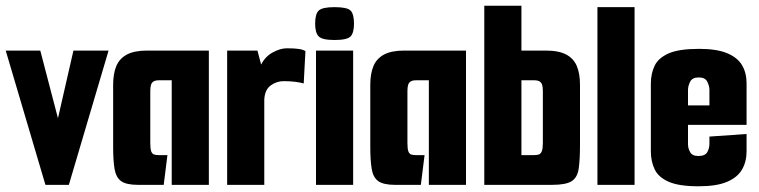

<svg xmlns="http://www.w3.org/2000/svg" viewBox="-27 -647 2658 672"><path d="M132 0 -7 -470H114L179 -221L174 -225L230 -470H353L214 0Z M456 0Q415 0 397 -13Q379 -26 374 -55.5Q369 -85 369 -132V-350Q369 -389 380 -415.5Q391 -442 417 -456Q443 -470 488 -470H704V0H574V-366H529Q517 -366 510.5 -362Q504 -358 501.5 -350Q499 -342 499 -328V-147Q499 -127 502 -118Q505 -109 511.5 -106.5Q518 -104 530 -104H559L546 0Z M768 0V-470H874L887 -421Q901 -449 927.5 -463.5Q954 -478 977 -478Q1005 -478 1020 -475.5Q1035 -473 1042 -468L1036 -355Q1026 -358 1007.5 -360.5Q989 -363 966 -363Q941 -363 920.5 -348Q900 -333 898 -299V0Z M1079 0V-470H1209V0ZM1144 -507Q1101 -507 1088.5 -519.5Q1076 -532 1076 -564Q1076 -598 1088.5 -610Q1101 -622 1144 -622Q1188 -622 1200 -610Q1212 -598 1212 -564Q1212 -532 1200 -519.5Q1188 -507 1144 -507Z M1356 0Q1315 0 1297 -13Q1279 -26 1274 -55.5Q1269 -85 1269 -132V-350Q1269 -389 1280 -415.5Q1291 -442 1317 -456Q1343 -470 1388 -470H1604V0H1474V-366H1429Q1417 -366 1410.5 -362Q1404 -358 1401.5 -350Q1399 -342 1399 -328V-147Q1399 -127 1402 -118Q1405 -109 1411.5 -106.5Q1418 -104 1430 -104H1459L1446 0Z M1668 0V-627H1798V-470H1883Q1929 -470 1955 -456Q1981 -442 1992 -415.5Q2003 -389 2003 -350V-142Q2003 -88 1998.5 -57Q1994 -26 1974 -13Q1954 0 1905 0ZM1798 -104H1840Q1853 -104 1859.5 -106.5Q1866 -109 1869.5 -118Q1873 -127 1873 -147V-328Q1873 -342 1870.5 -350Q1868 -358 1861.5 -362Q1855 -366 1843 -366H1798Z M2064 -622H2194V0H2064Z M2418 5Q2349 5 2313 -11Q2277 -27 2264 -55Q2251 -83 2251 -117V-354Q2251 -389 2264 -416.5Q2277 -444 2313 -460Q2349 -476 2420 -476Q2481 -476 2517.5 -461Q2554 -446 2570 -419Q2586 -392 2586 -356V-271L2456 -262V-332Q2456 -346 2448.5 -361Q2441 -376 2419 -376Q2396 -376 2388.5 -361Q2381 -346 2381 -332V-142Q2381 -128 2388.5 -114.5Q2396 -101 2417 -101Q2441 -101 2448.5 -114.5Q2456 -128 2456 -144V-169L2586 -178V-117Q2586 -81 2570 -53.5Q2554 -26 2517.5 -10.5Q2481 5 2418 5ZM2266 -210V-278H2586V-210Z"/></svg>

Font: Smooch Sans ExtraBold
Style: Regular
Weight: 800
Designer: Robert E. Leuschke
Foundry: Robert E. Leuschke
Version: Version 1.010